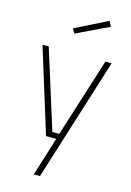

<svg xmlns="http://www.w3.org/2000/svg" viewBox="-141 -801 753 1100"><g transform="rotate(15 235.5 -251.0)"><path d="M31 -500H68L215 -32H256L404 -500H441L212 230H175L247 0H186ZM175 -636 367 -732 383 -701 190 -609Z"/></g></svg>

Font: Titillium Web[RUS by Daymarius]
Style: Regular
Weight: 200
Designer: Cyrillization by Daymarius
Foundry: Cyrillization by Daymarius
Version: Version 1.002 September 11, 2018